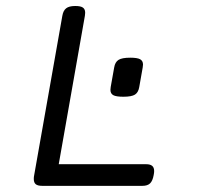

<svg xmlns="http://www.w3.org/2000/svg" viewBox="-20 -604 640 624"><path d="M256.8 -562.5Q256.8 -560.5 255.9 -552.7L170.9 -70.3H455.1Q468.3 -70.3 474.6 -64.9Q481 -59.6 481 -47.9Q481 -42.5 479.5 -35.2Q476.1 -16.1 467.8 -8.1Q459.5 0 442.9 0H117.2Q103 0 96.4 -5.1Q89.8 -10.3 89.8 -22.5Q89.8 -29.3 90.8 -33.2L182.6 -552.7Q185.5 -569.8 195.1 -577.1Q204.6 -584.5 224.1 -584.5H225.1Q242.2 -584.5 249.5 -579.3Q256.8 -574.2 256.8 -562.5ZM444.8 -394Q444.8 -391.6 443.8 -384.8L432.6 -321.3Q429.7 -303.7 418.7 -296.6Q407.7 -289.6 380.9 -289.6Q357.4 -289.6 348.1 -294.7Q338.9 -299.8 338.9 -312Q338.9 -314.5 339.8 -321.3L351.1 -384.8Q354 -402.3 365.2 -409.4Q376.5 -416.5 403.3 -416.5Q426.3 -416.5 435.5 -411.4Q444.8 -406.2 444.8 -394Z"/></svg>

Font: Courier Prime Sans
Style: Italic
Weight: 400
Italic angle: -10°
Designer: Alan Dague-Greene
Foundry: Quote-Unquote Apps
Version: Version 3.020